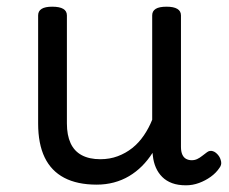

<svg xmlns="http://www.w3.org/2000/svg" viewBox="-20 -535 685 574"><path d="M269 17Q211 17 172 -3.5Q133 -24 113.5 -64.5Q94 -105 94 -166V-489Q94 -502 104.5 -508.5Q115 -515 136 -515Q158 -515 169 -508.5Q180 -502 180 -489V-166Q180 -131 191 -107Q202 -83 224.5 -71Q247 -59 280 -59Q308 -59 332 -68Q356 -77 375.5 -92.5Q395 -108 410 -130Q425 -152 435 -177V-489Q435 -502 445.5 -508.5Q456 -515 478 -515Q499 -515 510 -508.5Q521 -502 521 -489V-96Q521 -82 525 -73Q529 -64 536.5 -60Q544 -56 553 -56Q562 -56 569.5 -59.5Q577 -63 584.5 -69Q592 -75 599 -80Q607 -86 616.5 -83Q626 -80 634 -69Q639 -62 641 -52Q643 -42 636 -33Q626 -18 610 -6.5Q594 5 575 12Q556 19 536 19Q512 19 494.5 12.5Q477 6 465 -6Q453 -18 446 -34Q439 -50 437 -69L436 -78Q422 -56 404.5 -38.5Q387 -21 366 -8.5Q345 4 320.5 10.5Q296 17 269 17Z"/></svg>

Font: Playwrite FR Trad
Style: Regular
Weight: 400
Designer: Veronika Burian, José Scaglione
Foundry: TypeTogether
Version: Version 1.000